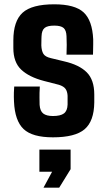

<svg xmlns="http://www.w3.org/2000/svg" viewBox="-20 -629 500 892"><path d="M226 9Q130 9 89.5 -29.5Q49 -68 45 -157Q44 -179 44.5 -198.5Q45 -218 46 -227H165Q163 -195 163.5 -175.5Q164 -156 164 -142Q166 -113 181 -101.5Q196 -90 226 -90Q261 -90 277 -102Q293 -114 294 -143Q294 -164 294 -184Q293 -204 284.5 -216Q276 -228 254 -235L184 -253Q115 -271 78.5 -305.5Q42 -340 42 -406Q42 -424 42 -441Q42 -531 85 -570Q128 -609 232 -609Q328 -609 368.5 -571.5Q409 -534 413 -446Q413 -438 413 -423.5Q413 -409 412.5 -394.5Q412 -380 412 -375H289Q290 -393 290 -420.5Q290 -448 289 -461Q288 -488 275.5 -499Q263 -510 232 -510Q200 -510 187 -499Q174 -488 173 -461Q173 -458 172.5 -448.5Q172 -439 172 -418Q173 -393 181.5 -379Q190 -365 216 -359L278 -344Q348 -328 383 -293Q418 -258 418 -190Q418 -181 418 -172Q418 -163 418 -153Q417 -66 373 -28.5Q329 9 226 9ZM163 169V66H308V157L255 243H182L222 169Z"/></svg>

Font: Big Shoulders Text ExtraBold
Style: Regular
Weight: 800
Designer: Patric King
Foundry: XO Type Co
Version: Version 1.000; ttfautohint (v1.8.2)